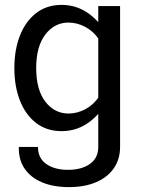

<svg xmlns="http://www.w3.org/2000/svg" viewBox="-20 -535 588 790"><path d="M263.7 234.9Q328.4 234.9 375.6 214.6Q422.9 194.3 448.5 157.1Q474.1 119.9 474.1 69.6V-510H384.3V69.6Q384.3 115.5 349.9 139.6Q315.4 163.8 260 163.8Q204.8 163.8 170.5 139.9Q136.2 116 136.2 69.6H57.6Q55.9 121.1 80.8 158.2Q105.7 195.3 152.7 215.1Q199.7 234.9 263.7 234.9ZM39.1 -254.9Q39.1 -179.2 62.3 -120.6Q85.4 -62 129 -28.7Q172.6 4.6 233.4 4.6Q289.8 4.6 336.1 -25Q382.3 -54.7 416.3 -109.6L387.9 -137.7Q364.3 -103 330.7 -85.4Q297.1 -67.9 262 -67.9Q204.1 -67.9 166.5 -116.8Q128.9 -165.8 128.9 -254.9Q128.9 -343.8 166.5 -392.9Q204.1 -442.1 262 -442.1Q297.1 -442.1 330.7 -424.4Q364.3 -406.7 387.9 -372.1L416.3 -400.4Q382.3 -455.6 336.1 -485.2Q289.8 -514.9 233.4 -514.9Q172.6 -514.9 129 -481.3Q85.4 -447.8 62.3 -389.2Q39.1 -330.6 39.1 -254.9Z"/></svg>

Font: Estedad-FD-VF Thin
Style: Regular
Weight: 100
Designer: Amin Abedi
Version: Version 5.0